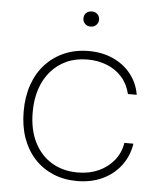

<svg xmlns="http://www.w3.org/2000/svg" viewBox="-51 -731 655 784"><g transform="rotate(5 276.5 -339.5)"><path d="M293 8Q239 8 194.5 -11Q150 -30 118 -65Q86 -100 69 -148.5Q52 -197 52 -257Q52 -317 69 -366Q86 -415 118.5 -450.5Q151 -486 196 -505.5Q241 -525 296 -525Q351 -525 395.5 -505Q440 -485 469 -448.5Q498 -412 506 -364H470Q460 -405 435 -433Q410 -461 373.5 -475.5Q337 -490 294 -490Q246 -490 208.5 -473Q171 -456 144 -425Q117 -394 103 -351.5Q89 -309 89 -257Q89 -186 114.5 -134.5Q140 -83 186 -55Q232 -27 293 -27Q341 -27 378.5 -44Q416 -61 441 -91.5Q466 -122 473 -164H510Q502 -112 472 -73Q442 -34 396.5 -13Q351 8 293 8ZM294 -625Q280 -625 271 -634Q262 -643 262 -656Q262 -670 271 -678.5Q280 -687 294 -687Q308 -687 317 -678.5Q326 -670 326 -656Q326 -643 317 -634Q308 -625 294 -625Z"/></g></svg>

Font: Mona Sans ExtraLight
Style: Regular
Weight: 200
Designer: Deni Anggara
Foundry: GitHub
Version: Version 2.000